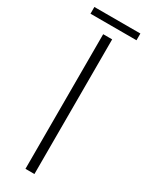

<svg xmlns="http://www.w3.org/2000/svg" viewBox="-202 -707 569 741"><g transform="rotate(30 82.5 -337.0)"><path d="M62 0V-600H102V0ZM-20 -674H185V-644H-20Z"/></g></svg>

Font: Big Shoulders Text Thin Thin
Style: Regular
Weight: 250
Version: Version 2.002